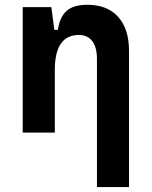

<svg xmlns="http://www.w3.org/2000/svg" viewBox="-20 -547 626 792"><path d="M379.9 224.6V-304.2Q379.9 -351.6 360.6 -377.2Q341.3 -402.8 305.5 -402.8Q206.1 -402.8 206.1 -258.3L175.8 -423.8H218.8Q226.1 -476.1 254.4 -501.7Q282.7 -527.3 340.3 -527.3Q422.4 -527.3 467.3 -477.5Q512.2 -427.7 512.2 -336.9V224.6ZM73.7 0V-517.6H191.9L206.1 -408.2V0Z"/></svg>

Font: Cascadia Mono
Style: Regular
Weight: 400
Monospace: yes
Designer: Aaron Bell
Foundry: Saja Typeworks
Version: Version 2404.023